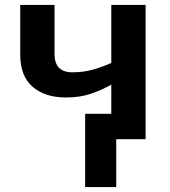

<svg xmlns="http://www.w3.org/2000/svg" viewBox="-20 -564 689 778"><path d="M570 -544H431V-309Q393 -292 355 -281.5Q317 -271 273 -271Q201 -271 201 -345V-544H62V-342Q62 -256 112 -212.5Q162 -169 247 -169Q305 -169 349.5 -184.5Q394 -200 431 -221V-103H325V194H451V0H570Z"/></svg>

Font: Noto Sans UI
Style: Bold
Weight: 700
Designer: Monotype Design Team
Foundry: Monotype Imaging Inc.
Version: Version 1.901